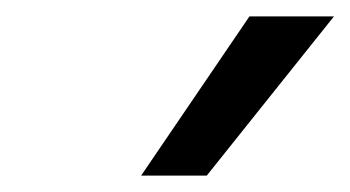

<svg xmlns="http://www.w3.org/2000/svg" viewBox="-20 -810 427 234"><path d="M152 -596 284 -790H387L232 -596Z"/></svg>

Font: Georama Medium
Style: Italic
Weight: 500
Italic angle: -9°
Designer: Jean-Baptiste Levee
Foundry: Production Type
Version: Version 1.000